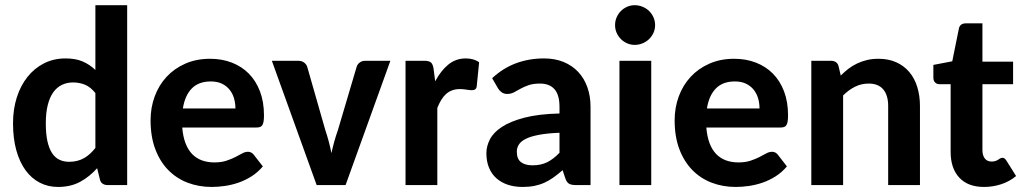

<svg xmlns="http://www.w3.org/2000/svg" viewBox="-20 -722 3998 749"><path d="M399.4 0Q388.2 0 380.1 -5.6Q372.1 -11.2 369.6 -22.5L358.9 -65.9Q330.1 -33.2 293 -12.9Q255.9 7.3 206.1 7.3Q167.5 7.3 135.3 -9.3Q103 -25.9 79.8 -57.6Q56.6 -89.4 43.7 -135.5Q30.8 -181.6 30.8 -241.2Q30.8 -295.4 45.4 -341.6Q60.1 -387.7 86.9 -421.6Q113.8 -455.6 151.6 -474.9Q189.5 -494.1 235.8 -494.1Q274.9 -494.1 302.5 -482.2Q330.1 -470.2 352.1 -449.2V-701.7H476.1V0ZM249.5 -90.8Q266.6 -90.8 281 -94.5Q295.4 -98.1 307.6 -105Q319.8 -111.8 330.8 -121.8Q341.8 -131.8 352.1 -145V-358.9Q333.5 -382.3 311.8 -391.4Q290 -400.4 265.1 -400.4Q241.2 -400.4 221.4 -390.9Q201.7 -381.3 187.7 -361.8Q173.8 -342.3 166.3 -312.3Q158.7 -282.2 158.7 -241.2Q158.7 -199.7 165 -171.1Q171.4 -142.6 183.1 -124.8Q194.8 -106.9 211.7 -98.9Q228.5 -90.8 249.5 -90.8Z M799.8 -492.7Q845.7 -492.7 884.3 -477.8Q922.9 -462.9 950.7 -434.8Q978.5 -406.7 994.1 -365.7Q1009.8 -324.7 1009.8 -272Q1009.8 -257.8 1008.3 -248.8Q1006.8 -239.7 1003.7 -234.4Q1000.5 -229 994.9 -226.8Q989.3 -224.6 981 -224.6H690.9Q693.8 -189.5 703.6 -163.6Q713.4 -137.7 729.5 -121.1Q745.6 -104.5 767.6 -96.4Q789.6 -88.4 816.4 -88.4Q843.3 -88.4 863 -95Q882.8 -101.6 897.7 -109.1Q912.6 -116.7 924.3 -123.3Q936 -129.9 947.3 -129.9Q960.9 -129.9 969.7 -118.7L1005.4 -72.8Q985.4 -49.3 960.9 -33.9Q936.5 -18.6 910.4 -9.5Q884.3 -0.5 857.4 3.4Q830.6 7.3 805.7 7.3Q755.4 7.3 711.9 -9.3Q668.5 -25.9 636.2 -58.8Q604 -91.8 585.7 -140.4Q567.4 -189 567.4 -252.9Q567.4 -302.2 583.5 -345.9Q599.6 -389.6 629.6 -422.1Q659.7 -454.6 702.6 -473.6Q745.6 -492.7 799.8 -492.7ZM802.2 -404.3Q754.9 -404.3 728 -376.7Q701.2 -349.1 693.4 -298.8H898.4Q898.4 -319.8 892.8 -338.9Q887.2 -357.9 875.2 -372.6Q863.3 -387.2 845.2 -395.8Q827.1 -404.3 802.2 -404.3Z M1328.1 0H1215.3L1040.5 -484.9H1143.1Q1156.7 -484.9 1165.8 -478.3Q1174.8 -471.7 1178.2 -462.4L1249 -214.8Q1264.2 -169.9 1272.9 -124.5Q1277.8 -147 1283.9 -169.2Q1290 -191.4 1298.3 -214.8L1371.6 -462.4Q1375 -472.2 1383.8 -478.5Q1392.6 -484.9 1404.8 -484.9H1502.9Z M1562 0V-484.9H1634.8Q1653.8 -484.9 1661.4 -478Q1668.9 -471.2 1671.4 -454.1L1677.7 -404.8Q1699.7 -446.3 1729 -470.2Q1758.3 -494.1 1796.9 -494.1Q1828.6 -494.1 1849.1 -479L1839.8 -386.2Q1838.9 -377.4 1834 -373.8Q1829.1 -370.1 1820.8 -370.1Q1813.5 -370.1 1799.8 -372.3Q1786.1 -374.5 1774.4 -374.5Q1757.3 -374.5 1743.9 -369.6Q1730.5 -364.7 1720 -355.2Q1709.5 -345.7 1701.2 -332Q1692.9 -318.4 1686 -300.8V0Z M2227.1 0Q2209.5 0 2200.2 -5.1Q2190.9 -10.3 2185.5 -25.9L2174.8 -58.1Q2156.2 -42 2139.2 -29.8Q2122.1 -17.6 2103.8 -9.3Q2085.4 -1 2064.7 3.2Q2043.9 7.3 2018.6 7.3Q1987.3 7.3 1961.4 -1.2Q1935.5 -9.8 1916.7 -26.4Q1897.9 -43 1887.7 -67.6Q1877.4 -92.3 1877.4 -124.5Q1877.4 -151.4 1891.1 -178.2Q1904.8 -205.1 1937.7 -226.8Q1970.7 -248.5 2025.6 -262.9Q2080.6 -277.3 2162.6 -279.3V-305.2Q2162.6 -352.1 2143.1 -374Q2123.5 -396 2086.9 -396Q2059.6 -396 2041.7 -389.6Q2023.9 -383.3 2010.3 -375.7Q1996.6 -368.2 1984.9 -361.8Q1973.1 -355.5 1958.5 -355.5Q1945.8 -355.5 1936.8 -362.1Q1927.7 -368.7 1922.4 -377.9L1899.9 -417Q1941.9 -456.1 1992.7 -475.1Q2043.5 -494.1 2102.5 -494.1Q2145 -494.1 2178.7 -480.2Q2212.4 -466.3 2235.8 -441.2Q2259.3 -416 2271.5 -381.3Q2283.7 -346.7 2283.7 -305.2V0ZM2057.1 -77.1Q2090.3 -77.1 2114.5 -89.1Q2138.7 -101.1 2162.6 -126V-204.1Q2114.3 -202.1 2082.3 -196Q2050.3 -189.9 2031.2 -180.4Q2012.2 -170.9 2004.2 -158.2Q1996.1 -145.5 1996.1 -130.9Q1996.1 -101.6 2012.5 -89.4Q2028.8 -77.1 2057.1 -77.1Z M2379.4 0ZM2520.5 -484.9V0H2396.5V-484.9ZM2535.6 -624Q2535.6 -607.9 2529.3 -594Q2522.9 -580.1 2512.2 -569.6Q2501.5 -559.1 2486.8 -553Q2472.2 -546.9 2456.1 -546.9Q2440.4 -546.9 2426.5 -553Q2412.6 -559.1 2402.1 -569.6Q2391.6 -580.1 2385.5 -594Q2379.4 -607.9 2379.4 -624Q2379.4 -640.1 2385.5 -654.3Q2391.6 -668.5 2402.1 -679Q2412.6 -689.5 2426.5 -695.6Q2440.4 -701.7 2456.1 -701.7Q2472.2 -701.7 2486.8 -695.6Q2501.5 -689.5 2512.2 -679Q2522.9 -668.5 2529.3 -654.3Q2535.6 -640.1 2535.6 -624Z M2844.2 -492.7Q2890.1 -492.7 2928.7 -477.8Q2967.3 -462.9 2995.1 -434.8Q3022.9 -406.7 3038.6 -365.7Q3054.2 -324.7 3054.2 -272Q3054.2 -257.8 3052.7 -248.8Q3051.3 -239.7 3048.1 -234.4Q3044.9 -229 3039.3 -226.8Q3033.7 -224.6 3025.4 -224.6H2735.4Q2738.3 -189.5 2748 -163.6Q2757.8 -137.7 2773.9 -121.1Q2790 -104.5 2812 -96.4Q2834 -88.4 2860.8 -88.4Q2887.7 -88.4 2907.5 -95Q2927.2 -101.6 2942.1 -109.1Q2957 -116.7 2968.8 -123.3Q2980.5 -129.9 2991.7 -129.9Q3005.4 -129.9 3014.2 -118.7L3049.8 -72.8Q3029.8 -49.3 3005.4 -33.9Q2981 -18.6 2954.8 -9.5Q2928.7 -0.5 2901.9 3.4Q2875 7.3 2850.1 7.3Q2799.8 7.3 2756.3 -9.3Q2712.9 -25.9 2680.7 -58.8Q2648.4 -91.8 2630.1 -140.4Q2611.8 -189 2611.8 -252.9Q2611.8 -302.2 2627.9 -345.9Q2644 -389.6 2674.1 -422.1Q2704.1 -454.6 2747.1 -473.6Q2790 -492.7 2844.2 -492.7ZM2846.7 -404.3Q2799.3 -404.3 2772.5 -376.7Q2745.6 -349.1 2737.8 -298.8H2942.9Q2942.9 -319.8 2937.3 -338.9Q2931.6 -357.9 2919.7 -372.6Q2907.7 -387.2 2889.6 -395.8Q2871.6 -404.3 2846.7 -404.3Z M3145 0V-484.9H3221.2Q3232.9 -484.9 3241 -479.5Q3249 -474.1 3251.5 -462.9L3259.8 -427.2Q3274.4 -441.9 3290 -453.9Q3305.7 -465.8 3323.7 -474.4Q3341.8 -482.9 3362.1 -487.8Q3382.3 -492.7 3406.7 -492.7Q3446.3 -492.7 3476.6 -479Q3506.8 -465.3 3527.3 -440.9Q3547.9 -416.5 3558.3 -382.6Q3568.8 -348.6 3568.8 -308.6V0H3444.8V-308.6Q3444.8 -350.1 3425.8 -373Q3406.7 -396 3368.7 -396Q3340.3 -396 3315.7 -383.8Q3291 -371.6 3269 -349.6V0Z M3818.8 7.3Q3755.9 7.3 3722.2 -29.1Q3688.5 -65.4 3688.5 -128.9V-393.6H3644.5Q3634.8 -393.6 3627.9 -400.1Q3621.1 -406.7 3621.1 -419.4V-468.8L3694.8 -482.9L3720.7 -610.8Q3725.1 -630.9 3748 -630.9H3812.5V-481.4H3932.1V-393.6H3812.5V-137.2Q3812.5 -115.7 3821.8 -103.8Q3831.1 -91.8 3848.1 -91.8Q3857.4 -91.8 3863.5 -94Q3869.6 -96.2 3874 -99.1Q3878.4 -102.1 3882.1 -104.2Q3885.7 -106.4 3890.1 -106.4Q3895.5 -106.4 3898.9 -103.8Q3902.3 -101.1 3906.2 -95.2L3943.8 -35.2Q3918.5 -14.2 3886 -3.4Q3853.5 7.3 3818.8 7.3Z"/></svg>

Font: Carlito
Style: Bold
Weight: 700
Designer: Lukasz Dziedzic
Foundry: tyPoland Lukasz Dziedzic
Version: Version 1.104